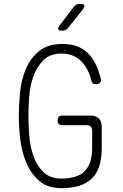

<svg xmlns="http://www.w3.org/2000/svg" viewBox="-20 -970 640 1000"><path d="M460 -288Q460 -303 452.5 -310.5Q445 -318 430 -318H305Q292 -318 286 -324Q280 -330 280 -343Q280 -356 286 -362Q292 -368 305 -368H450Q480 -368 495 -353Q510 -338 510 -308V-200Q510 -149 498.5 -109.5Q487 -70 461.5 -43.5Q436 -17 396 -3.5Q356 10 300 10Q229 10 185.5 -27Q142 -64 118 -120Q94 -176 86 -241Q78 -306 78 -361Q78 -418 84 -484.5Q90 -551 113.5 -608Q137 -665 182.5 -703Q228 -741 306 -741Q350 -741 382.5 -728.5Q415 -716 438.5 -692.5Q462 -669 478 -636.5Q494 -604 504 -564Q509 -548 502 -539.5Q495 -531 479 -531Q469 -531 464 -535Q459 -539 457 -547Q441 -613 402 -652Q363 -691 300 -691Q240 -691 205.5 -656Q171 -621 153.5 -571Q136 -521 132 -465.5Q128 -410 128 -368Q128 -321 132.5 -263.5Q137 -206 154.5 -156.5Q172 -107 206.5 -73.5Q241 -40 300 -40Q385 -40 422.5 -80Q460 -120 460 -200ZM305 -810Q287 -810 283.5 -817Q280 -824 291 -838L364 -934Q370 -942 378 -946Q386 -950 396 -950Q416 -950 419 -942.5Q422 -935 410 -919L334 -824Q329 -817 321.5 -813.5Q314 -810 305 -810Z"/></svg>

Font: Maple Mono NL Thin
Style: Regular
Weight: 250
Monospace: yes
Designer: subframe7536
Version: Version 7.000